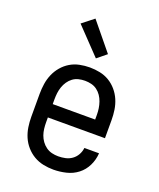

<svg xmlns="http://www.w3.org/2000/svg" viewBox="-143 -852 785 948"><g transform="rotate(20 250.0 -378.0)"><path d="M252 8Q225 8 198.5 2.5Q172 -3 149 -16.5Q126 -30 108 -50.5Q90 -71 79.5 -95.5Q69 -120 65 -146.5Q61 -173 61 -200V-320Q61 -347 65 -373.5Q69 -400 79.5 -424.5Q90 -449 107.5 -469.5Q125 -490 147.5 -503.5Q170 -517 196.5 -522.5Q223 -528 250 -528Q277 -528 303.5 -522.5Q330 -517 352.5 -503.5Q375 -490 392.5 -469.5Q410 -449 420.5 -424.5Q431 -400 435 -373.5Q439 -347 439 -320V-225H139V-200Q139 -183 141 -166Q143 -149 148.5 -133.5Q154 -118 164 -104Q174 -90 188 -80Q202 -70 218.5 -66Q235 -62 252 -62Q271 -62 289.5 -66Q308 -70 323.5 -81Q339 -92 348.5 -109Q358 -126 360 -145H437Q435 -111 420 -80Q405 -49 378.5 -28.5Q352 -8 318.5 0Q285 8 252 8ZM362 -295V-320Q362 -337 359.5 -353.5Q357 -370 351.5 -386Q346 -402 336.5 -416Q327 -430 313.5 -440Q300 -450 283.5 -454Q267 -458 250 -458Q233 -458 216.5 -454Q200 -450 186.5 -440Q173 -430 163.5 -416Q154 -402 148.5 -386Q143 -370 141 -353.5Q139 -337 139 -320V-295ZM262 -580 132 -716 193 -764 311 -620Z"/></g></svg>

Font: Iosevka Curly Slab
Style: Regular
Weight: 400
Monospace: yes
Designer: Belleve Invis
Foundry: Belleve Invis
Version: Version 22.1.2; ttfautohint (v1.8.4)